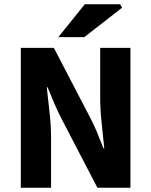

<svg xmlns="http://www.w3.org/2000/svg" viewBox="-20 -875 705 895"><path d="M77 0V-652H231L398 -331Q416 -298 431.5 -260.5Q447 -223 462 -184H466Q461 -237 454 -300Q447 -363 447 -421V-652H588V0H434L267 -321Q250 -354 233.5 -392Q217 -430 202 -468H198Q204 -414 211 -351.5Q218 -289 218 -231V0ZM252 -702 375 -855H540L549 -839L373 -702Z"/></svg>

Font: Source Sans 3 ExtraLight
Style: Bold
Weight: 700
Version: Version 3.052;hotconv 1.1.0;makeotfexe 2.6.0